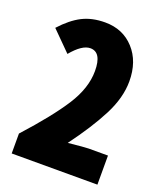

<svg xmlns="http://www.w3.org/2000/svg" viewBox="-138 -833 776 921"><g transform="rotate(20 250.0 -372.0)"><path d="M32.2 0V-101.6Q154.3 -236.3 213.4 -328.6Q272.5 -420.9 272.5 -507.8Q272.5 -603.5 214.8 -603.5Q172.9 -603.5 120.1 -540L22.5 -637.7Q73.2 -693.4 123 -718.8Q172.9 -744.1 239.3 -744.1Q330.1 -744.1 387.2 -681.6Q444.3 -619.1 444.3 -517.6Q444.3 -433.6 397 -341.8Q349.6 -250 267.6 -139.6Q353.5 -148.4 372.1 -148.4H469.7V0Z"/></g></svg>

Font: GenEi Gothic M Heavy
Style: Regular
Weight: 800
Designer: o_tamon (Modified); [Source Han Sans]
Ryoko NISHIZUKA  (kana & ideographs); Paul D. Hunt (Latin, Greek & Cyrillic); Wenl
Version: Version 1.1a;Original Version 1.004